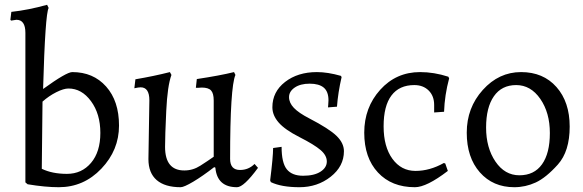

<svg xmlns="http://www.w3.org/2000/svg" viewBox="-20 -762 2412 794"><path d="M263.2 -396Q243.2 -396 212.6 -380.6Q182.1 -365.2 155.8 -341.8L152.8 -64Q195.8 -43 256.8 -43Q317.9 -43 356.4 -88.4Q395 -133.8 395 -212.4Q395 -291 356.4 -343.5Q317.9 -396 263.2 -396ZM278.8 -463.9Q365.7 -463.9 418.9 -404.1Q472.2 -344.2 472.2 -242.7Q472.2 -141.1 399.2 -64.5Q326.2 12.2 223.1 12.2Q167.5 12.2 94.2 0L85 -7.8V-626Q85 -680.2 47.9 -680.2L25.9 -676.8L22.9 -680.2L26.9 -712.9Q98.1 -720.7 174.8 -742.2L181.2 -729Q167 -705.1 158.2 -394Q254.9 -463.9 278.8 -463.9Z M727.1 12.2Q662.1 12.2 627.9 -17.3Q593.8 -46.9 593.8 -104L597.7 -347.2Q597.7 -401.4 561 -400.9Q553.2 -400.9 535.6 -397L540 -434.1Q617.7 -447.3 682.6 -463.9L689 -452.1Q672.4 -407.2 667.5 -303.2Q662.6 -199.2 662.6 -154.8Q662.6 -56.6 742.7 -57.1Q777.8 -57.1 808.3 -76.7Q838.9 -96.2 863.8 -113.8V-346.2Q863.8 -376 852.8 -387.9Q841.8 -399.9 814 -399.9L799.8 -398.9H790L793.9 -435.1Q888.2 -449.2 947.8 -463.9L953.6 -452.1Q931.6 -401.9 931.6 -105Q931.6 -59.1 972.7 -59.1Q1007.8 -59.1 1032.7 -84L1046.9 -67.9Q988.3 12.2 960 12.2Q877.9 12.2 870.6 -68.8L865.7 -70.8Q817.9 -33.7 779.3 -10.7Q740.7 12.2 727.1 12.2Z M1258.8 -272.5Q1340.8 -230 1371.6 -200.2Q1402.3 -170.4 1402.3 -136.7Q1402.3 -74.2 1347.4 -31Q1292.5 12.2 1218.3 12.2Q1144 12.2 1100.1 -8.8L1097.2 -16.1Q1109.4 -113.8 1109.4 -149.9L1144.5 -154.8Q1144.5 -88.9 1166 -62Q1187.5 -35.2 1233.4 -35.2Q1279.3 -35.2 1305.4 -52Q1331.5 -68.8 1331.5 -94.2Q1331.5 -119.6 1305.4 -141.8Q1279.3 -164.1 1218.8 -194.8Q1158.2 -225.6 1132.3 -255.4Q1106.4 -285.2 1106.4 -318.4Q1106.4 -382.3 1158.9 -423.1Q1211.4 -463.9 1290.5 -463.9Q1335.4 -463.9 1390.1 -448.2L1392.6 -442.9Q1377.9 -379.4 1373.5 -320.8L1336.4 -317.9Q1336.4 -323.7 1337.4 -329.1L1338.4 -347.2Q1338.4 -383.3 1318.8 -399.7Q1299.3 -416 1260.7 -416Q1222.2 -416 1198.7 -399.9Q1175.3 -383.8 1175.3 -360.4Q1175.3 -336.9 1195.3 -315.9Q1215.3 -294.9 1258.8 -272.5Z M1717.3 -463.9Q1774.9 -463.9 1834 -444.8L1837.4 -438Q1818.8 -368.7 1816.4 -299.8L1775.4 -296.9V-328.1Q1775.4 -365.2 1752.7 -387.7Q1730 -410.2 1693.4 -410.2Q1631.3 -410.2 1598.9 -367.2Q1566.4 -324.2 1566.4 -239.7Q1566.4 -155.3 1602.8 -105.2Q1639.2 -55.2 1698.2 -55.2Q1757.3 -55.2 1815.4 -87.9L1821.3 -85.9L1832 -55.2Q1744.1 12.2 1695.8 12.2Q1599.6 12.2 1543 -48.6Q1486.3 -109.4 1486.3 -213.4Q1486.3 -317.4 1552.2 -390.6Q1618.2 -463.9 1717.3 -463.9Z M2127.9 -37.1Q2189 -37.1 2221.4 -82.5Q2253.9 -127.9 2253.9 -211.9Q2253.9 -295.9 2214.4 -353Q2174.8 -410.2 2114.7 -410.2Q2054.7 -410.2 2022.5 -364Q1990.2 -317.9 1990.2 -234.4Q1990.2 -150.9 2028.8 -94Q2067.4 -37.1 2127.9 -37.1ZM2106.9 12.2Q2018.6 12.2 1964.4 -49.3Q1910.2 -110.8 1910.2 -213.4Q1910.2 -316.4 1976.6 -390.1Q2043 -463.9 2134.8 -463.9Q2226.6 -463.9 2281.2 -402.1Q2335.9 -340.3 2335.9 -238.3Q2335.9 -136.2 2286.9 -81.5Q2237.8 -26.9 2195.3 -7.3Q2152.8 12.2 2106.9 12.2Z"/></svg>

Font: Alegreya-Regular
Style: Regular
Weight: 400
Designer: Juan Pablo del Peral
Foundry: Juan Pablo del Peral
Version: Version 1.003